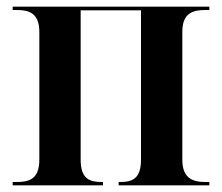

<svg xmlns="http://www.w3.org/2000/svg" viewBox="-20 -556 666 576"><path d="M18 0H289V-10H286C250 -10 222 -18 222 -77V-525H403V-77C403 -19 376 -10 340 -10H336V0H608V-10H597C559 -10 527 -20 527 -77V-461C527 -517 559 -526 596 -526H608V-536H18V-526H30C67 -526 98 -517 98 -460V-77C98 -18 67 -10 30 -10H18Z"/></svg>

Font: Noto Serif Display SemiCondensed SemiBold
Style: Regular
Weight: 600
Width: 4
Designer: Monotype Design Team
Foundry: Monotype Imaging Inc.
Version: Version 2.009